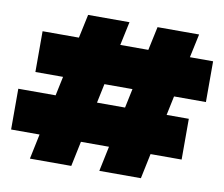

<svg xmlns="http://www.w3.org/2000/svg" viewBox="-80 -839 1094 937"><g transform="rotate(10 466.5 -370.0)"><path d="M765 -421 745 -326H855V-124H701L675 0H469L495 -124H356L330 0H125L151 -124H10V-326H195L215 -421H78V-623H258L283 -740H488L463 -623H602L627 -740H833L808 -623H923V-421ZM559 -421H420L400 -326H539Z"/></g></svg>

Font: Fz Poppins Black
Style: Regular
Weight: 900
Designer: Ninad Kale (Devanagari), Jonny Pinhorn (Latin)
Foundry: Indian Type Foundry
Version: Vit hóa bi Vntype.Com & FontZin.Com